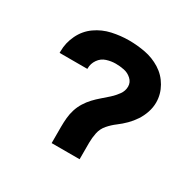

<svg xmlns="http://www.w3.org/2000/svg" viewBox="-123 -673 822 809"><g transform="rotate(30 288.0 -269.0)"><path d="M220 0H356V-80Q356 -104 361 -128.5Q366 -153 382.5 -172Q399 -191 418.5 -205.5Q438 -220 455.5 -237.5Q473 -255 486.5 -275.5Q500 -296 508 -320Q516 -344 516 -368Q516 -408 495.5 -444Q475 -480 440.5 -501.5Q406 -523 366.5 -530.5Q327 -538 287 -538Q246 -538 205 -529Q164 -520 130 -496Q96 -472 77.5 -433.5Q59 -395 59 -354Q59 -350 59 -346H194V-349Q194 -372 207.5 -391.5Q221 -411 243 -418Q265 -425 287 -425Q307 -425 327.5 -421Q348 -417 364 -402.5Q380 -388 380 -367Q380 -346 367 -328Q354 -310 338 -295.5Q322 -281 305.5 -267Q289 -253 274.5 -237.5Q260 -222 248.5 -203.5Q237 -185 230.5 -164.5Q224 -144 222 -122.5Q220 -101 220 -80Z"/></g></svg>

Font: Iosevka Sparkle Extrabold
Style: Regular
Weight: 800
Designer: Belleve Invis
Foundry: Belleve Invis
Version: Version 4.5.0; ttfautohint (v1.8.3)